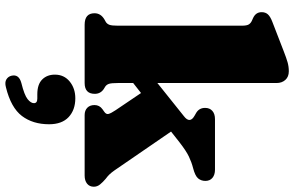

<svg xmlns="http://www.w3.org/2000/svg" viewBox="-209 -586 1088 710"><g transform="rotate(90 335.0 -231.0)"><path d="M71.5 0Q29 0 29 -36.5Q29 -60 52.5 -73.5L61.5 -78.5Q68.5 -83 71.8 -91.8Q75 -100.5 75 -123.5V-580.5Q75 -600 70.2 -607.2Q65.5 -614.5 56.5 -618.5L47.5 -622.5Q25 -632.5 25 -654.5Q25 -668.5 33 -677.5Q41 -686.5 60.5 -694L169 -736Q194.5 -746 210.5 -750.5Q226.5 -755 243.5 -755Q264 -755 275.5 -742.2Q287 -729.5 287 -710V-269L409.5 -367Q439 -389.5 407 -407L396.5 -413Q379 -424 379 -445.5Q379 -462.5 390 -472.2Q401 -482 420.5 -482H607.5Q626.5 -482 637.8 -472.5Q649 -463 649 -446.5Q649 -431 639.8 -419.8Q630.5 -408.5 601.5 -401Q580 -395.5 559 -385.5Q538 -375.5 506.5 -351L466.5 -319.5L610 -110.5Q618.5 -98.5 625 -91.8Q631.5 -85 641 -78Q653.5 -67.5 662 -57Q670.5 -46.5 670.5 -34Q670.5 -18 659.2 -9Q648 0 629 0H405.5Q388.5 0 378.5 -9.8Q368.5 -19.5 368.5 -36.5Q368.5 -55 384 -66L392.5 -72Q404 -79.5 401.2 -88.8Q398.5 -98 387.5 -114.5L324 -208.5L287 -179.5V-123.5Q287 -99 290 -90Q293 -81 300.5 -76L309.5 -70.5Q327 -58.5 327 -37.5Q327 0 287 0ZM328.5 175Q292 175 274 157Q256 139 256 110Q256 76 281.5 55.2Q307 34.5 343.5 34.5Q386.5 34.5 413 59.2Q439.5 84 439.5 131.5Q439.5 191.5 408.8 232Q378 272.5 303 291Q284.5 296 273.8 289.5Q263 283 260 270.5Q253.5 243 287 234Q331.5 223 346.5 211Q361.5 199 361.5 187.5Q361.5 175 344.5 175Z"/></g></svg>

Font: Fraunces 9pt S050 Black
Style: Regular
Weight: 900
Version: Version 1.000; ttfautohint (v1.8.3)